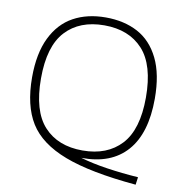

<svg xmlns="http://www.w3.org/2000/svg" viewBox="-90 -835 976 1017"><g transform="rotate(10 397.5 -326.5)"><path d="M398.5 6Q461 24.5 542.8 36.8Q624.5 49 712 55L706.5 96Q459 74 321 21.2Q183 -31.5 125.2 -124.5Q67.5 -217.5 67.5 -369.5Q67.5 -498 109 -583Q150.5 -668 224.5 -708.5Q298.5 -749 397.5 -749Q497 -749 570.8 -709.5Q644.5 -670 686 -585.5Q727.5 -501 727.5 -370Q727.5 -183.5 643 -87.8Q558.5 8 398.5 6ZM397.5 -33.5Q530 -33.5 605 -114.5Q680 -195.5 680 -368Q680 -543 605 -624.8Q530 -706.5 397.5 -706.5Q265 -706.5 190 -625.8Q115 -545 115 -372Q115 -196.5 189.8 -115Q264.5 -33.5 397.5 -33.5Z"/></g></svg>

Font: Encode Sans Expanded ExtraLight
Style: Regular
Weight: 275
Width: 7
Designer: Multiple Designers
Foundry: Impallari Type
Version: Version 2.000